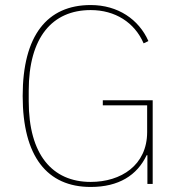

<svg xmlns="http://www.w3.org/2000/svg" viewBox="-20 -730 706 762"><path d="M565 0H586V-332H388V-312H564V-206C564 -74 460 -8 340 -8C187 -8 94 -117 94 -328V-370C94 -581 187 -690 340 -690C437 -690 514 -641 550 -558L569 -567C531 -653 448 -710 340 -710C167 -710 70 -589 70 -349C70 -109 167 12 340 12C451 12 524 -34 562 -114H565Z"/></svg>

Font: IBM Plex Sans Thai Looped Thin
Style: Regular
Weight: 100
Designer: Mike Abbink, Paul van der Laan, Pieter van Rosmalen, Ben Mitchell, Mark Frömberg
Foundry: Bold Monday
Version: Version 1.1